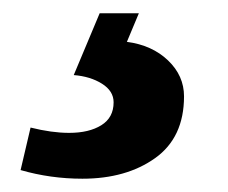

<svg xmlns="http://www.w3.org/2000/svg" viewBox="-20 -29 343 289"><path d="M11 227 26 163Q58 171 84 171Q114 171 132.5 159.5Q151 148 151 125Q151 108 133.5 97Q116 86 91 84L130 -9H189L171 34Q209 39 233 62Q257 85 257 116Q257 178 213.5 209Q170 240 104 240Q56 240 11 227Z"/></svg>

Font: Noto Serif NarrowBlack
Style: Italic
Weight: 900
Width: 4
Italic angle: -12°
Designer: Monotype Design Team
Foundry: Monotype Imaging Inc.
Version: Version 1.001